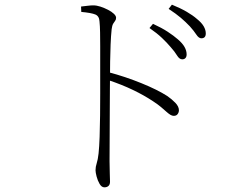

<svg xmlns="http://www.w3.org/2000/svg" viewBox="-20 -763 1040 822"><path d="M711 -561Q695 -580 673.5 -600.5Q652 -621 620 -643L635 -661Q672 -644 698 -627Q724 -610 741 -595Q761 -578 770 -562Q779 -546 779 -530Q779 -520 774 -514.5Q769 -509 760 -509Q748 -509 738 -525.5Q728 -542 711 -561ZM793 -650Q775 -669 754.5 -686.5Q734 -704 702 -725L716 -743Q753 -728 779.5 -712.5Q806 -697 823 -682Q843 -666 852 -650.5Q861 -635 861 -620Q861 -609 856 -604Q851 -599 842 -599Q831 -599 820.5 -615Q810 -631 793 -650ZM327 -735Q345 -737 357 -738.5Q369 -740 379 -740Q394 -740 410.5 -734.5Q427 -729 442.5 -721Q458 -713 467.5 -704Q477 -695 477 -687Q477 -679 473 -674Q469 -669 464.5 -661.5Q460 -654 458 -638Q455 -610 453.5 -572.5Q452 -535 451.5 -499Q451 -463 451 -437Q451 -424 450.5 -383.5Q450 -343 450 -288.5Q450 -234 449.5 -177Q449 -120 449 -73Q449 -42 450 -20.5Q451 1 451 15Q451 27 444.5 33Q438 39 427 39Q415 39 406.5 24.5Q398 10 393.5 -7.5Q389 -25 389 -34Q389 -49 394 -64Q399 -79 402 -106Q405 -134 406.5 -177Q408 -220 408.5 -268.5Q409 -317 409 -362Q409 -407 409 -438Q409 -468 409 -500.5Q409 -533 409 -564.5Q409 -596 408.5 -624Q408 -652 406 -671Q405 -694 388 -701Q371 -708 328 -712ZM444 -454Q516 -435 585 -407Q654 -379 696 -352Q715 -339 730.5 -323Q746 -307 746 -291Q746 -282 740.5 -274.5Q735 -267 724 -267Q717 -267 709.5 -271.5Q702 -276 692.5 -284.5Q683 -293 669.5 -304.5Q656 -316 636 -329Q597 -355 549 -378Q501 -401 444 -420Z"/></svg>

Font: Noto Serif JP
Style: Regular
Weight: 200
Designer: Ryoko NISHIZUKA 西塚涼子 (kana & ideographs); Frank Grießhammer (Latin, Greek & Cyrillic); Wenlong ZHANG 张文龙 (bopomofo); San
Foundry: Adobe
Version: Version 2.001;hotconv 1.1.0;makeotfexe 2.6.0